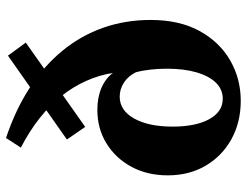

<svg xmlns="http://www.w3.org/2000/svg" viewBox="-111 -701 822 640"><g transform="rotate(-90 300.0 -381.0)"><path d="M284 10.5Q213 10.5 156.8 -20.2Q100.5 -51 68 -106Q35.5 -161 35.5 -233Q35.5 -301 64 -353.8Q92.5 -406.5 141.8 -437Q191 -467.5 254 -467.5Q295 -467.5 327 -453.8Q359 -440 377 -415.5Q369.5 -462 350.2 -505Q331 -548 300 -587Q269 -626 226 -660Q183 -694 128 -722.5L160 -772Q255.5 -740 328.8 -692Q402 -644 452 -582.5Q502 -521 527.8 -447.2Q553.5 -373.5 553.5 -290Q553.5 -194 516.8 -127Q480 -60 418.8 -24.8Q357.5 10.5 284 10.5ZM291 -49.5Q322 -49.5 344.2 -72.2Q366.5 -95 378.8 -136.8Q391 -178.5 391 -235.5Q391 -263.5 388 -290.5Q385 -317.5 379 -339.5Q366.5 -364.5 344.8 -378.8Q323 -393 298 -393Q252 -393 225 -345Q198 -297 198 -216.5Q198 -139.5 222.8 -94.5Q247.5 -49.5 291 -49.5ZM197 -508 155 -569 434.5 -765.5 478 -706Z"/></g></svg>

Font: Libre Caslon Text
Style: Regular
Weight: 400
Designer: Pablo Impallari, Rodrigo Fuenzalida, Katja Schimmel
Foundry: Pablo Impallari, Rodrigo Fuenzalida
Version: Version 2.000